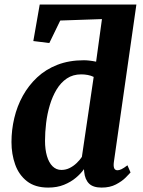

<svg xmlns="http://www.w3.org/2000/svg" viewBox="-20 -840 646 870"><path d="M198.5 10Q139 10 102.2 -18.8Q65.5 -47.5 48.8 -94.5Q32 -141.5 32 -196.5Q32 -251.5 44.8 -305.2Q57.5 -359 83.5 -406Q109.5 -453 148.5 -489.5Q187.5 -526 240.5 -546.5Q293.5 -567 360 -567Q372.5 -567 387 -565.2Q401.5 -563.5 415.5 -560.5L442 -753.5L253 -747L203.5 -645L131 -654L160 -819.5H598L496 -106Q493.5 -88 497.2 -78.2Q501 -68.5 512.5 -68.5Q520 -68.5 530.2 -73.2Q540.5 -78 557.5 -91L571.5 -58.5Q565.5 -51.5 549 -35Q532.5 -18.5 505.2 -4.2Q478 10 440.5 10Q402 10 383.5 -8.2Q365 -26.5 361.5 -61L360.5 -73.5Q347 -54 324.2 -34.8Q301.5 -15.5 270.2 -2.8Q239 10 198.5 10ZM258 -70Q278 -70 295.2 -78.5Q312.5 -87 327 -100.8Q341.5 -114.5 351 -129L404.5 -491.5Q392.5 -497.5 378 -500.2Q363.5 -503 348 -503Q310.5 -503 283 -484.5Q255.5 -466 236.5 -434.5Q217.5 -403 205.8 -363.8Q194 -324.5 189 -282.5Q184 -240.5 184 -202Q184 -162.5 192.8 -132.8Q201.5 -103 218.2 -86.5Q235 -70 258 -70Z"/></svg>

Font: Merriweather 20pt ExtraBold
Style: Italic
Weight: 800
Italic angle: -7.8°
Version: Version 2.101